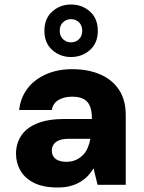

<svg xmlns="http://www.w3.org/2000/svg" viewBox="-20 -820 637 852"><path d="M236 12Q173 12 132 -8Q91 -28 71 -62.5Q51 -97 51 -138Q51 -182 73.5 -217Q96 -252 144 -272Q192 -292 266 -292H388Q388 -326 379.5 -348Q371 -370 351.5 -380.5Q332 -391 300 -391Q265 -391 240 -376.5Q215 -362 210 -332H65Q71 -386 101.5 -426.5Q132 -467 183.5 -490Q235 -513 300 -513Q372 -513 425.5 -489.5Q479 -466 508.5 -421Q538 -376 538 -309V0H413L395 -73Q384 -54 369 -38.5Q354 -23 334 -11.5Q314 0 290 6Q266 12 236 12ZM274 -102Q298 -102 316 -110Q334 -118 347.5 -131.5Q361 -145 369 -163.5Q377 -182 381 -204H284Q259 -204 242.5 -197.5Q226 -191 218 -179Q210 -167 210 -152Q210 -135 218 -124Q226 -113 240.5 -107.5Q255 -102 274 -102ZM295 -567Q247 -567 212 -598Q177 -629 177 -683Q177 -738 212 -769Q247 -800 295 -800Q344 -800 379 -769Q414 -738 414 -683Q414 -629 379 -598Q344 -567 295 -567ZM295 -632Q316 -632 330.5 -646Q345 -660 345 -683Q345 -707 330.5 -721Q316 -735 295 -735Q275 -735 260 -721.5Q245 -708 245 -683Q245 -660 260 -646Q275 -632 295 -632Z"/></svg>

Font: DM Sans 18pt Black
Style: Regular
Weight: 900
Designer: Colophon Foundry, Jonny Pinhorn
Foundry: Colophon Foundry
Version: Version 4.004;gftools[0.9.30]